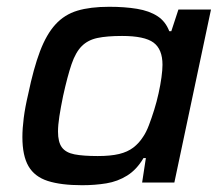

<svg xmlns="http://www.w3.org/2000/svg" viewBox="-20 -538 660 566"><path d="M222 8Q160 8 121 -4.5Q82 -17 64 -48Q46 -79 46 -134Q46 -159 50 -190.5Q54 -222 63 -260Q79 -337 98 -387Q117 -437 143.5 -466Q170 -495 208 -506.5Q246 -518 302 -518Q348 -518 384 -512Q420 -506 444 -490.5Q468 -475 479 -446H485L506 -510H602L494 0H399L410 -72H403Q383 -38 355 -20.5Q327 -3 293.5 2.5Q260 8 222 8ZM268 -78Q306 -78 331 -84Q356 -90 373 -103Q390 -116 402 -135Q411 -148 419 -169Q427 -190 434.5 -214Q442 -238 447.5 -263Q453 -288 456 -310Q459 -332 459 -347Q459 -393 432.5 -412.5Q406 -432 340 -432Q295 -432 267 -426Q239 -420 221 -402Q203 -384 191 -349Q179 -314 166 -255Q159 -221 155 -195Q151 -169 151 -150Q151 -119 162.5 -103.5Q174 -88 199.5 -83Q225 -78 268 -78Z"/></svg>

Font: Saira SemiExpanded Medium
Style: Italic
Weight: 500
Width: 6
Italic angle: -12°
Designer: Hector Gatti with collaboration of the Omnibus-Type team
Foundry: Omnibus-Type
Version: Version 1.101